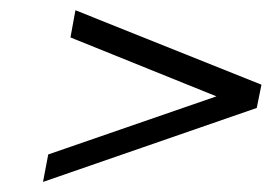

<svg xmlns="http://www.w3.org/2000/svg" viewBox="-20 -426 536 379"><path d="M407.2 -235.8 119.1 -352.1 128.9 -405.8 496.1 -258.8 486.8 -212.9 64.9 -66.9 75.2 -121.1Z"/></svg>

Font: Common Serif Medium
Style: Italic
Weight: 500
Italic angle: -12°
Designer: Philipp H. Poll, Khaled Hosny
Foundry: Stefan Peev, Context Ltd.
Version: Version 1.026